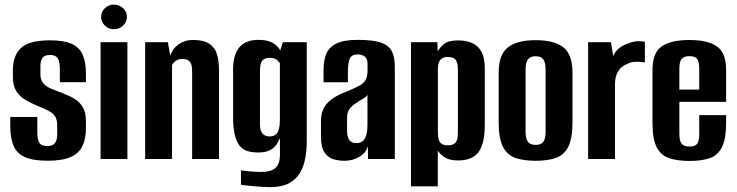

<svg xmlns="http://www.w3.org/2000/svg" viewBox="-20 -674 3123 814"><path d="M182.4 7.4Q119.7 7.4 85.2 -8.2Q50.7 -23.8 37.1 -56.8Q23.5 -89.7 23.5 -140.1V-178.3H138.2V-114.4Q138.2 -82.3 147.1 -68.4Q156 -54.6 181 -54.6Q203.1 -54.6 212.8 -67.2Q222.5 -79.8 222.5 -104.8V-142.9Q222.5 -166.9 213.4 -180.8Q204.4 -194.7 185.2 -204.5Q166 -214.4 137.3 -226Q110.5 -236.9 87.1 -250.8Q63.6 -264.8 49.1 -287.8Q34.6 -310.8 34.6 -346.8V-375.7Q34.6 -438.5 69 -470.7Q103.3 -503 191.9 -503Q251 -503 284 -488.1Q317 -473.2 330.6 -441.7Q344.3 -410.3 344.3 -361.9V-325.5H233.7V-380.7Q233.7 -414.1 224.4 -427.6Q215 -441 192.5 -441Q168.2 -441 159.8 -428Q151.4 -414.9 151.4 -395.6V-358.6Q151.4 -333.7 164.9 -319.4Q178.5 -305 200.4 -296.6Q222.4 -288.3 246.7 -278.4Q273 -268.8 295.1 -255.5Q317.3 -242.2 330.8 -220Q344.3 -197.9 344.3 -161V-131.1Q344.3 -85.9 329.6 -55Q314.8 -24 279.6 -8.3Q244.4 7.4 182.4 7.4Z M406.4 0V-495H520.1V0ZM462.7 -550.1Q440.6 -550.1 424.6 -565.5Q408.7 -580.8 408.7 -602.1Q408.7 -624 424.6 -639.3Q440.6 -654.5 462.7 -654.5Q485.4 -654.5 501.8 -639.3Q518.1 -624 518.1 -602.4Q518.1 -580.8 501.8 -565.5Q485.4 -550.1 462.7 -550.1Z M595.4 0V-495H691.8L701.9 -437.1Q710.6 -467.5 737.3 -486.1Q764.1 -504.7 795.8 -504.7Q843.6 -504.7 867.9 -488.1Q892.2 -471.5 900.4 -442.2Q908.6 -412.9 908.6 -373.4V0H794.6V-366.4Q794.6 -378.2 793.6 -388.4Q792.6 -398.7 788.6 -406.6Q784.5 -414.6 776.1 -419.3Q767.7 -424 752.2 -424Q739.7 -424 730.8 -419.5Q721.9 -415 717 -409.1Q712 -403.2 709.4 -397.8V0Z M1125.4 119.4Q1111 119.4 1090.9 118.1Q1070.9 116.7 1051.5 115Q1032.2 113.4 1018.4 111.7Q1004.6 110 1001.6 109V48Q1015.3 50.4 1041.1 52.7Q1066.9 55 1084.9 55Q1101 55 1115.6 52.5Q1130.1 50 1141.8 42.6Q1153.5 35.1 1160.1 20.4Q1166.8 5.6 1166.8 -18.2V-89Q1161.9 -76.6 1152.7 -62.1Q1143.5 -47.6 1125.2 -37.6Q1106.9 -27.5 1073.7 -27.5Q1050.2 -27.5 1030.7 -33.1Q1011.2 -38.6 997.5 -54.3Q983.7 -69.9 976 -99.7Q968.2 -129.5 968.2 -177.2V-379.3Q968.2 -441.8 994.7 -473.4Q1021.3 -505 1075.5 -505Q1106.6 -505 1126.4 -496.8Q1146.2 -488.6 1158.2 -474.4Q1170.3 -460.2 1176.9 -441L1161.7 -438.9L1179 -495H1280.5V-73.5Q1280.5 -38 1274.3 -3.7Q1268.1 30.7 1252 58.5Q1235.9 86.3 1205.3 102.8Q1174.6 119.4 1125.4 119.4ZM1122.8 -95.6Q1140.2 -95.6 1149.7 -104.3Q1159.3 -113 1162.9 -128.3Q1166.5 -143.5 1166.5 -161.2V-406Q1163.9 -410.8 1159 -415.9Q1154.1 -421 1145.6 -424.9Q1137 -428.7 1122.5 -428.7Q1102.1 -428.7 1092.2 -417.1Q1082.2 -405.5 1082.2 -374.9V-147Q1082.2 -130 1086.1 -119.7Q1090 -109.4 1096.4 -104.3Q1102.9 -99.2 1109.9 -97.4Q1116.9 -95.6 1122.8 -95.6Z M1440.7 7.7Q1414.9 7.7 1392.3 0.7Q1369.6 -6.4 1355.2 -28.5Q1340.8 -50.6 1340.8 -95V-161.4Q1340.8 -208.3 1368.3 -237.4Q1395.9 -266.5 1455.1 -288.4Q1486.4 -301.3 1504.4 -311.2Q1522.4 -321 1530.3 -335.3Q1538.2 -349.5 1538.2 -375.2V-402.4Q1538.2 -417.7 1532.9 -426.4Q1527.5 -435.1 1518.3 -439.2Q1509.1 -443.4 1497 -443.4Q1471.4 -443.4 1463.1 -425.6Q1454.9 -407.9 1454.9 -367.1V-325.1H1351.7V-378Q1351.7 -415 1362.2 -443.5Q1372.8 -472 1404.1 -488.5Q1435.4 -505 1497 -505Q1560.2 -505 1593.9 -493.7Q1627.6 -482.5 1640.8 -457.6Q1653.9 -432.7 1653.9 -391.4V0H1540.2L1539.9 -54.7Q1531.7 -25.6 1503.2 -9Q1474.6 7.7 1440.7 7.7ZM1489.7 -67.2Q1516.6 -67.2 1527.2 -87.5Q1537.9 -107.7 1537.9 -145.4V-271.9Q1532 -262.5 1517.9 -254.7Q1503.7 -246.9 1490.5 -237.7Q1471.4 -225 1461.4 -211.6Q1451.4 -198.2 1451.4 -174.1V-123Q1451.4 -101.5 1456.3 -89.2Q1461.3 -76.9 1470.1 -72.1Q1478.8 -67.2 1489.7 -67.2Z M1722.4 116V-495H1834.5L1835.5 -456.2Q1844.8 -473 1862.9 -487.9Q1881 -502.7 1921.8 -502.7Q1956.6 -502.7 1982 -491.4Q2007.3 -480 2021.3 -454.3Q2035.3 -428.5 2035.3 -385V-144.8Q2035.3 -89.6 2023 -56.4Q2010.7 -23.1 1985.7 -8.4Q1960.7 6.3 1922.5 6.3Q1886.5 6.3 1866.5 -6.2Q1846.4 -18.7 1836.1 -35.4V116ZM1878.9 -58Q1893.7 -58 1902.1 -62.4Q1910.5 -66.8 1914.9 -74.7Q1919.3 -82.7 1920.3 -93.3Q1921.3 -103.9 1921.3 -117V-373.2Q1921.3 -386.4 1920.3 -397Q1919.3 -407.5 1914.9 -415.7Q1910.5 -423.8 1902.1 -428.1Q1893.7 -432.5 1878.9 -432.5Q1864.7 -432.5 1856.3 -427.7Q1847.9 -422.9 1843.5 -415.4Q1839.1 -407.9 1837.8 -399.1Q1836.4 -390.4 1836.4 -382.7V-114.1Q1836.4 -97.1 1839.5 -84.2Q1842.6 -71.3 1851.9 -64.7Q1861.1 -58 1878.9 -58Z M2251 7.7Q2200.9 7.7 2165.7 -4.3Q2130.5 -16.3 2112.4 -51.6Q2094.2 -86.9 2094.2 -155.7V-365.9Q2094.2 -442.7 2133.3 -473.2Q2172.5 -503.7 2251 -503.7Q2329.5 -503.7 2368.3 -473.5Q2407.1 -443.4 2407.1 -365.9V-156.4Q2407.1 -87.2 2389.3 -51.9Q2371.5 -16.6 2336.6 -4.5Q2301.8 7.7 2251 7.7ZM2251 -59.7Q2273.3 -59.7 2283.2 -72.3Q2293.1 -84.8 2293.1 -117.7V-377.9Q2293.1 -409.2 2283.5 -422.4Q2274 -435.6 2251 -435.6Q2229.4 -435.6 2218.8 -422.9Q2208.2 -410.2 2208.2 -377.9V-117.7Q2208.2 -85.1 2218.8 -72.4Q2229.4 -59.7 2251 -59.7Z M2473.4 0V-495H2570.1L2579.9 -435.8Q2588.8 -458.2 2606.9 -471.4Q2625 -484.6 2645.1 -490.4Q2677.6 -504 2714 -497V-409.1Q2712.1 -409.8 2698.6 -411.3Q2685.1 -412.8 2668.1 -411.6Q2651 -410.4 2639 -402.6Q2614 -393.7 2600.7 -372Q2587.4 -350.3 2587.4 -318.8V0Z M2904.6 8.3Q2852.9 8.3 2817.5 -3.2Q2782.2 -14.7 2764.2 -49.5Q2746.2 -84.3 2746.2 -154.4V-376.8Q2746.2 -450.3 2785.3 -477.3Q2824.5 -504.4 2902.7 -504.4Q2980.6 -504.4 3019.5 -477.3Q3058.5 -450.3 3058.5 -376.8V-242.2H2860.2V-107.4Q2860.2 -76.7 2869.8 -64.7Q2879.5 -52.6 2904 -52.6Q2926.9 -52.6 2935.7 -64.3Q2944.5 -76.1 2944.5 -107.4V-186H3058.5V-155.4Q3058.5 -85.3 3040.7 -50.1Q3022.9 -15 2988.5 -3.3Q2954.1 8.3 2904.6 8.3ZM2860.2 -294H2944.5V-383.3Q2944.5 -411.8 2935.7 -423.8Q2926.9 -435.9 2902.7 -435.9Q2879.5 -435.9 2869.8 -423.8Q2860.2 -411.8 2860.2 -383.3Z"/></svg>

Font: Alumni Sans Thin
Style: Regular
Weight: 100
Designer: Robert E. Leuschke
Foundry: Robert E. Leuschke
Version: Version 1.018